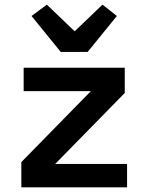

<svg xmlns="http://www.w3.org/2000/svg" viewBox="-20 -808 640 828"><path d="M358 -584 484 -739 422 -788 302 -673 182 -788 116 -739 242 -584ZM528 0V-101H218L518 -407V-516H82V-415H372L72 -109V0Z"/></svg>

Font: IBM Mono SemiBold
Style: Regular
Weight: 600
Monospace: yes
Designer: Mike Abbink, Paul van der Laan, Pieter van Rosmalen
Foundry: Bold Monday
Version: Version 2.3